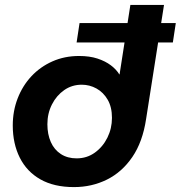

<svg xmlns="http://www.w3.org/2000/svg" viewBox="-20 -750 736 782"><path d="M292 -577 304 -656H696L684 -577ZM281 12Q200 12 144.5 -19.5Q89 -51 60.5 -108Q32 -165 32 -239Q32 -298 52 -349.5Q72 -401 108 -439.5Q144 -478 193.5 -500Q243 -522 302 -522Q345 -522 377 -511.5Q409 -501 431.5 -484Q454 -467 466 -447H467L511 -730H648L575 -265Q561 -172 519 -110.5Q477 -49 415.5 -18.5Q354 12 281 12ZM292 -105Q334 -105 366.5 -128.5Q399 -152 417.5 -189.5Q436 -227 436 -270Q436 -314 418.5 -344Q401 -374 373 -389.5Q345 -405 313 -405Q273 -405 241.5 -383Q210 -361 191.5 -324.5Q173 -288 173 -244Q173 -203 187 -171.5Q201 -140 228 -122.5Q255 -105 292 -105Z"/></svg>

Font: MuseoModerno Thin SemiBold
Style: Italic
Weight: 600
Italic angle: -9°
Version: Version 1.003